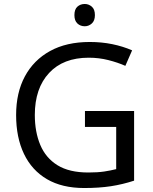

<svg xmlns="http://www.w3.org/2000/svg" viewBox="-20 -935 768 965"><path d="M407 -377H654V-27Q596 -8 537 1Q478 10 403 10Q292 10 216 -34.5Q140 -79 100.5 -161.5Q61 -244 61 -357Q61 -469 105 -551Q149 -633 231.5 -678.5Q314 -724 431 -724Q491 -724 544.5 -713Q598 -702 644 -682L610 -604Q572 -621 524.5 -633Q477 -645 426 -645Q298 -645 226.5 -568Q155 -491 155 -357Q155 -272 182.5 -206.5Q210 -141 269 -104.5Q328 -68 424 -68Q471 -68 504 -73Q537 -78 564 -85V-297H407ZM406 -915Q426 -915 441.5 -901.5Q457 -888 457 -859Q457 -831 441.5 -817Q426 -803 406 -803Q384 -803 369 -817Q354 -831 354 -859Q354 -888 369 -901.5Q384 -915 406 -915Z"/></svg>

Font: Noto Sans
Style: Regular
Weight: 400
Designer: Monotype Design Team
Foundry: Monotype Imaging Inc.
Version: Version 2.007